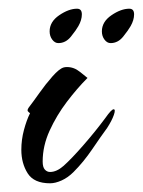

<svg xmlns="http://www.w3.org/2000/svg" viewBox="-20 -407 328 441"><path d="M95 14Q58 14 43.5 -9Q29 -32 29 -63Q29 -86 35 -108.5Q41 -131 49 -147Q46 -149 44 -151.5Q42 -154 46 -160Q56 -173 70.5 -193.5Q85 -214 100.5 -231.5Q116 -249 126 -252Q129 -253 134 -253Q150 -253 163.5 -242Q177 -231 181 -228Q157 -204 133.5 -173Q110 -142 94 -107Q78 -72 78 -36Q78 -23 83 -17.5Q88 -12 95 -12Q110 -12 126 -26Q144 -42 171.5 -73.5Q199 -105 222 -136Q236 -156 241 -156Q246 -156 241.5 -143Q237 -130 226 -113Q212 -94 192 -64.5Q172 -35 149 -12Q136 1 121.5 7.5Q107 14 95 14ZM234 -308Q226 -308 220 -316Q214 -324 214 -335Q214 -357 236 -372Q258 -387 277 -387Q288 -387 288 -374Q288 -361 280 -347Q275 -338 263 -323Q251 -308 234 -308ZM114 -308Q106 -308 100 -316Q94 -324 94 -335Q94 -357 116 -372Q138 -387 157 -387Q168 -387 168 -374Q168 -361 160 -347Q155 -338 143 -323Q131 -308 114 -308Z"/></svg>

Font: The Nautigal
Style: Bold
Weight: 700
Designer: Robert E. Leuschke
Foundry: Robert E. Leuschke
Version: Version 1.100; ttfautohint (v1.8.3)